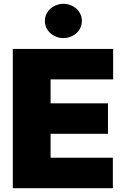

<svg xmlns="http://www.w3.org/2000/svg" viewBox="-20 -983 662 1003"><path d="M571 -727.3V-568.2H244.3V-443.2H544V-284.1H244.3V-159.1H569.6V0H46.9V-727.3ZM311.1 -963.1Q330.3 -963.1 347.7 -956.5Q365.1 -949.9 378.4 -938.2Q391.7 -926.5 399.7 -910Q407.7 -893.5 407.7 -873.6Q407.7 -853.7 399.7 -837.2Q391.7 -820.7 378.4 -808.9Q365.1 -797.2 347.7 -790.7Q330.3 -784.1 311.1 -784.1Q292.3 -784.1 274.9 -790.7Q257.5 -797.2 244 -809.1Q230.5 -821 222.5 -837.5Q214.5 -854 214.5 -873.6Q214.5 -893.5 222.5 -909.8Q230.5 -926.1 244 -938Q257.5 -949.9 274.9 -956.5Q292.3 -963.1 311.1 -963.1Z"/></svg>

Font: Inter P Black
Style: Regular
Weight: 900
Designer: Rasmus Andersson
Foundry: rsms
Version: Version 3.018;git-588b23468